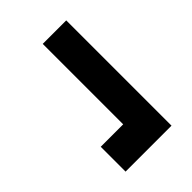

<svg xmlns="http://www.w3.org/2000/svg" viewBox="-5 -717 913 913"><g transform="rotate(45 451.0 -260.5)"><path d="M638 -106V-319L703 -257H97V-415H805V-106Z"/></g></svg>

Font: Lexend Tera
Style: Bold
Weight: 700
Designer: Bonnie Shaver-Troup, Thomas Jockin
Foundry: Lexend
Version: Version 1.007